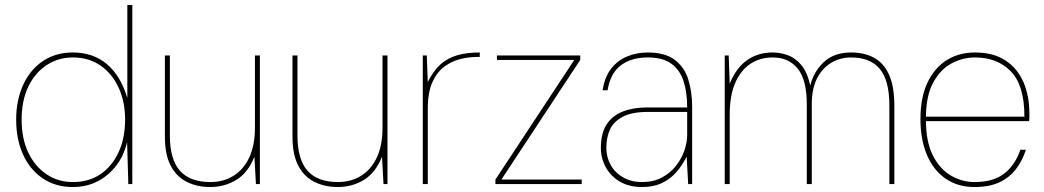

<svg xmlns="http://www.w3.org/2000/svg" viewBox="-20 -740 4198 772"><path d="M273 12Q203 12 151.5 -23Q100 -58 72.5 -119Q45 -180 45 -259Q45 -337 73 -398.5Q101 -460 152.5 -494.5Q204 -529 273 -529Q354 -529 409.5 -482.5Q465 -436 492 -346V-720H512V0H496L491 -169Q479 -116 448.5 -75.5Q418 -35 373.5 -11.5Q329 12 273 12ZM273 -8Q338 -8 384.5 -40Q431 -72 457 -128.5Q483 -185 483 -259Q483 -331 457 -387.5Q431 -444 384 -476.5Q337 -509 273 -509Q215 -509 168 -478.5Q121 -448 94 -392Q67 -336 67 -259Q67 -182 94 -126Q121 -70 167.5 -39Q214 -8 273 -8Z M825 12Q773 12 731.5 -8.5Q690 -29 666.5 -73.5Q643 -118 643 -191V-517H663V-196Q663 -99 703.5 -53.5Q744 -8 826 -8Q879 -8 919.5 -33.5Q960 -59 982.5 -107.5Q1005 -156 1005 -226V-517H1025V0H1009L1003 -110Q977 -45 930 -16.5Q883 12 825 12Z M1338 12Q1286 12 1244.5 -8.5Q1203 -29 1179.5 -73.5Q1156 -118 1156 -191V-517H1176V-196Q1176 -99 1216.5 -53.5Q1257 -8 1339 -8Q1392 -8 1432.5 -33.5Q1473 -59 1495.5 -107.5Q1518 -156 1518 -226V-517H1538V0H1522L1516 -110Q1490 -45 1443 -16.5Q1396 12 1338 12Z M1680 0V-517H1696L1700 -410Q1722 -455 1751 -481Q1780 -507 1819 -518Q1858 -529 1909 -529V-511H1895Q1868 -511 1834.5 -503.5Q1801 -496 1770 -474.5Q1739 -453 1719.5 -411.5Q1700 -370 1700 -302V0Z M1972 0V-18L2289 -499H1978V-517H2313V-499L1996 -18H2319V0Z M2561 12Q2509 12 2472 -10Q2435 -32 2415.5 -68Q2396 -104 2396 -145Q2396 -204 2419 -239.5Q2442 -275 2484 -291.5Q2526 -308 2581 -308H2743Q2743 -370 2728 -415Q2713 -460 2678.5 -484.5Q2644 -509 2584 -509Q2518 -509 2476 -477Q2434 -445 2423 -377H2403Q2411 -430 2437 -463.5Q2463 -497 2501.5 -513Q2540 -529 2584 -529Q2654 -529 2693 -499.5Q2732 -470 2747.5 -420.5Q2763 -371 2763 -310V0H2747L2741 -110Q2735 -98 2722 -77.5Q2709 -57 2688.5 -36.5Q2668 -16 2637 -2Q2606 12 2561 12ZM2562 -8Q2608 -8 2642 -26.5Q2676 -45 2698.5 -74Q2721 -103 2732 -135.5Q2743 -168 2743 -197V-290H2585Q2522 -290 2485 -271Q2448 -252 2433 -220Q2418 -188 2418 -145Q2418 -109 2435 -77.5Q2452 -46 2485 -27Q2518 -8 2562 -8Z M2894 0V-517H2910L2914 -403Q2939 -466 2983 -497.5Q3027 -529 3087 -529Q3116 -529 3146.5 -518.5Q3177 -508 3201.5 -479Q3226 -450 3238 -396Q3251 -451 3292 -490Q3333 -529 3402 -529Q3456 -529 3495 -507.5Q3534 -486 3555 -439Q3576 -392 3576 -314V0H3556V-316Q3556 -417 3517.5 -463Q3479 -509 3402 -509Q3359 -509 3323 -488Q3287 -467 3265.5 -425.5Q3244 -384 3244 -321V0H3224V-321Q3224 -419 3187.5 -464Q3151 -509 3087 -509Q3035 -509 2996 -482.5Q2957 -456 2935.5 -405Q2914 -354 2914 -278V0Z M3899 12Q3830 12 3781 -22.5Q3732 -57 3706.5 -118.5Q3681 -180 3681 -261Q3681 -349 3709.5 -408.5Q3738 -468 3787 -498.5Q3836 -529 3900 -529Q3975 -529 4023.5 -496.5Q4072 -464 4095.5 -409Q4119 -354 4119 -283Q4119 -274 4119 -268Q4119 -262 4118 -253H3692V-271H4099Q4099 -397 4044.5 -453Q3990 -509 3900 -509Q3851 -509 3806 -485Q3761 -461 3732 -407.5Q3703 -354 3703 -266V-257Q3703 -172 3730 -117Q3757 -62 3802 -35Q3847 -8 3899 -8Q3973 -8 4017 -41.5Q4061 -75 4083 -138H4105Q4091 -94 4065 -60Q4039 -26 3998.5 -7Q3958 12 3899 12Z"/></svg>

Font: DM Sans 11pt Thin
Style: Regular
Weight: 250
Version: Version 4.004;gftools[0.9.30]